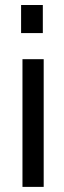

<svg xmlns="http://www.w3.org/2000/svg" viewBox="-20 -731 249 751"><path d="M67.9 0V-499.5H150.9V0ZM62.5 -601.6V-711.4H147.5V-601.6Z"/></svg>

Font: Pontano Sans
Style: Regular
Weight: 400
Designer: Vernon Adams
Foundry: Vernon Adams
Version: Version 2.001